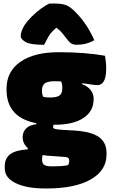

<svg xmlns="http://www.w3.org/2000/svg" viewBox="-20 -865 640 1085"><path d="M108 -90Q108 -120 128 -139.5Q148 -159 185 -163V-169Q17 -201 17 -358V-364Q17 -461 95 -515.5Q173 -570 312 -570Q388 -570 457 -564.5Q526 -559 573 -550Q580 -516 580 -477Q580 -384 530 -384Q516 -384 495.5 -387.5Q475 -391 445 -395V-389Q475 -378 492 -356.5Q509 -335 509 -309V-303Q509 -236 451 -198Q393 -160 290 -160Q286 -160 283 -160Q280 -154 280 -147Q280 -140 289.5 -137Q299 -134 323 -132L404 -127Q496 -121 539 -90.5Q582 -60 582 -1V8Q582 99 492 149.5Q402 200 245 200H233Q131 200 69 170Q7 140 7 87V74Q7 29 38.5 6Q70 -17 137 -21V-28Q108 -54 108 -90ZM224 -318Q241 -314 263 -314Q301 -314 316.5 -325.5Q332 -337 332 -365V-371Q332 -391 325 -405Q308 -406 290 -406Q250 -406 233.5 -394Q217 -382 217 -352V-346Q217 -335 224 -318ZM271 75H284Q329 75 362 69Q371 63 371 47V39Q371 24 348 22L251 15Q236 14 222 11Q218 18 218 29V40Q218 59 230.5 67Q243 75 271 75ZM259 -845H288Q325 -845 349 -837.5Q373 -830 401 -802Q469 -737 513 -638Q469 -612 414 -612Q393 -612 381 -620.5Q369 -629 353 -651Q342 -666 330.5 -679.5Q319 -693 299 -708H298Q267 -682 253.5 -657.5Q240 -633 229 -612H223Q151 -612 124 -628Q97 -644 97 -661Q97 -674 102.5 -690Q108 -706 120 -725Q135 -747 159 -771Q183 -795 210 -815Q237 -835 259 -845Z"/></svg>

Font: Recursive Mn Csl St XBk
Style: Regular
Weight: 1000
Monospace: yes
Version: Version 1.079;hotconv 1.0.112;makeotfexe 2.5.65598; ttfautoh